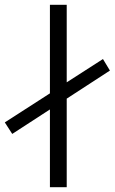

<svg xmlns="http://www.w3.org/2000/svg" viewBox="-123 -780 478 800"><path d="M155 -760V-437L306 -534L335 -486L155 -369V0H85V-324L-72 -222L-103 -270L85 -391V-760Z"/></svg>

Font: Goli Light
Style: Regular
Weight: 300
Designer: jaikishan Patel
Foundry: MagicType
Version: Version 1.000